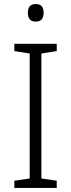

<svg xmlns="http://www.w3.org/2000/svg" viewBox="-20 -931 351 951"><path d="M261 0H51V-36L127 -47V-666L51 -678V-714H261V-678L185 -666V-47L261 -36ZM157 -911Q196 -911 196 -868Q196 -824 157 -824Q118 -824 118 -868Q118 -911 157 -911Z"/></svg>

Font: Noto Sans Canadian Aboriginal Light
Style: Regular
Weight: 300
Designer: Monotype Design Team, Typotheque's Kevin King
Foundry: Monotype Imaging Inc.
Version: Version 2.004; ttfautohint (v1.8.4.7-5d5b)